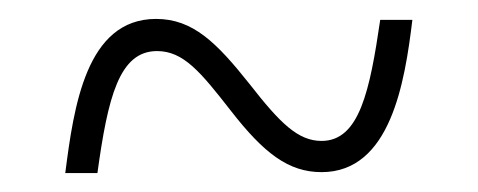

<svg xmlns="http://www.w3.org/2000/svg" viewBox="-20 -458 505 203"><path d="M49 -275H83C94 -355 106 -404 146 -404C174 -404 192 -382 224 -341C259 -296 285 -276 320 -276C393 -276 408 -371 416 -437H382C371 -362 360 -309 320 -309C295 -309 276 -328 244 -369C209 -413 184 -438 145 -438C71 -438 58 -345 49 -275Z"/></svg>

Font: Noto Serif Georgian Condensed ExtraLight
Style: Regular
Weight: 200
Width: 3
Designer: Monotype Design Team, Akaki Razmadze
Foundry: Google LLC
Version: Version 2.003